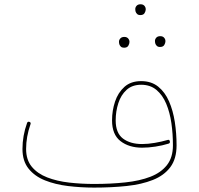

<svg xmlns="http://www.w3.org/2000/svg" viewBox="-20 -853 908 876"><path d="M597.2 -812Q597.2 -819.8 603.3 -826.7Q609.4 -833.5 621.6 -833.5Q634.8 -833.5 641.1 -823.7Q645 -817.9 645 -811Q645 -802.2 639.6 -793.2Q634.3 -784.2 620.1 -784.2Q610.8 -784.2 605.7 -789.1Q600.6 -793.9 598.6 -800.3Q597.2 -805.7 597.2 -812ZM687 -666.5Q687 -674.3 693.1 -681.2Q699.2 -688 711.4 -688Q724.6 -688 731 -678.2Q734.9 -672.4 734.9 -665.5Q734.9 -656.7 729.5 -647.7Q724.1 -638.7 710 -638.7Q700.7 -638.7 695.6 -643.6Q690.4 -648.4 688.5 -654.8Q687 -660.2 687 -666.5ZM522.9 -663.1Q522.9 -670.9 529.1 -677.7Q535.2 -684.6 547.4 -684.6Q560.5 -684.6 566.9 -674.8Q570.8 -668.9 570.8 -662.1Q570.8 -653.3 565.4 -644.3Q560.1 -635.3 545.9 -635.3Q536.6 -635.3 531.5 -640.1Q526.4 -645 524.4 -651.4Q522.9 -656.7 522.9 -663.1ZM82.5 -173.3Q82.5 -233.4 103.5 -292Q106.4 -299.8 114.7 -296.9Q122.1 -293.9 119.1 -286.1Q99.1 -229 99.1 -173.3Q99.1 -123.5 125.2 -92Q151.4 -60.5 195.6 -43.5Q239.7 -26.4 295.2 -20Q350.6 -13.7 409.2 -13.7Q486.3 -13.7 552 -20.8Q617.7 -27.8 666.3 -46.6Q714.8 -65.4 741.9 -100.1Q769 -134.8 769 -189.9Q769 -241.7 762 -291Q754.9 -340.3 738.3 -379.9Q721.7 -419.4 693.6 -442.9Q665.5 -466.3 624 -466.3Q583 -466.3 557.4 -442.9Q531.7 -419.4 519.8 -382.1Q507.8 -344.7 507.8 -303.7Q507.8 -246.1 541 -220.9Q574.2 -195.8 628.4 -195.8Q655.3 -195.8 686.5 -201.2Q717.8 -206.5 744.6 -214.4Q752.9 -217.3 754.9 -208.5Q756.8 -200.2 749.5 -197.8Q721.2 -189 689 -184.1Q656.7 -179.2 628.4 -179.2Q568.8 -179.2 530 -209Q491.2 -238.8 491.2 -303.7Q491.2 -348.6 504.9 -389.6Q518.6 -430.7 547.9 -456.8Q577.1 -482.9 624 -482.9Q670.4 -482.9 701.7 -457.8Q732.9 -432.6 751.2 -390.6Q769.5 -348.6 777.6 -296.4Q785.6 -244.1 785.6 -189.9Q785.6 -128.4 757.1 -90.3Q728.5 -52.2 677.5 -32Q626.5 -11.7 557.9 -4.4Q489.3 2.9 409.2 2.9Q348.6 2.9 290.5 -4.2Q232.4 -11.2 185.3 -30Q138.2 -48.8 110.4 -83.5Q82.5 -118.2 82.5 -173.3Z"/></svg>

Font: Mikhak Thin
Style: Regular
Weight: 100
Designer: Amin Abedi
Version: Version 3.3